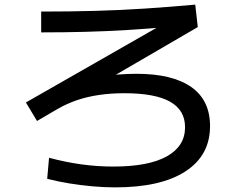

<svg xmlns="http://www.w3.org/2000/svg" viewBox="-20 -770 1040 830"><path d="M478 40Q430 40 380 35.5Q330 31 280.5 23Q231 15 184 3L192 -88Q263 -69 331.5 -59.5Q400 -50 470 -50Q622 -50 701 -94Q780 -138 780 -220Q780 -294 715 -330.5Q650 -367 518 -367Q459 -367 408 -359.5Q357 -352 313 -337Q269 -322 229 -299L140 -247L92 -327L701 -675L713 -654Q623 -646 534 -640.5Q445 -635 352.5 -632.5Q260 -630 158 -630V-720Q281 -720 391 -723Q501 -726 607 -733Q713 -740 824 -750L835 -653L304 -344L265 -399Q292 -411 327.5 -420.5Q363 -430 403.5 -437Q444 -444 487 -447.5Q530 -451 570 -451Q725 -451 806.5 -394Q888 -337 888 -225Q888 -98 781.5 -29Q675 40 478 40Z"/></svg>

Font: M PLUS 2 Thin Medium
Style: Regular
Weight: 500
Version: Version 1.001